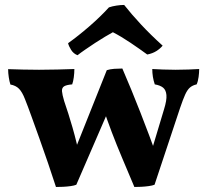

<svg xmlns="http://www.w3.org/2000/svg" viewBox="-20 -736 826 765"><path d="M203 9Q188.1 -36.9 171.3 -86.3Q154.6 -135.7 137.3 -183.5Q120.1 -231.4 105.4 -272.2Q90.8 -313 79.6 -340.8Q68.6 -369.3 55.8 -382.3Q43 -395.4 21.5 -399.2Q17.5 -411.3 15 -428Q12.4 -444.7 12.4 -460.5Q41.8 -459.5 71.6 -458.8Q101.4 -458 135.5 -458Q172.6 -458 208.8 -459Q245 -460 276.3 -461Q276.3 -444.7 274 -427.8Q271.7 -410.9 267.6 -399.8Q244.3 -397.8 235.2 -391.9Q226 -385.9 227 -372.3Q228.1 -358.8 235.6 -333.5Q252.3 -285.4 269 -227.6Q285.6 -169.9 298.3 -107.2L266 -106.7L405.5 -456.4Q418.2 -460.5 435.2 -461.8Q452.2 -463 467.5 -463Q503.1 -380.8 539.4 -287.9Q575.8 -195 608.1 -104.7L574.3 -103.2L633.6 -300.5Q644.9 -337 643.1 -357.2Q641.4 -377.5 629.7 -386.9Q618.1 -396.2 596.7 -399.8Q591.7 -414.4 589.2 -429.8Q586.7 -445.3 586.7 -461Q606.2 -460 629.4 -459Q652.7 -458 679.4 -458Q708.4 -458 731.2 -459Q754 -460 773.6 -461Q773.6 -446.4 771.3 -429.4Q769.1 -412.3 763.5 -399.8Q747.5 -396.3 737 -387.4Q726.5 -378.4 717.8 -359.2Q709.1 -340 697.4 -305.6L595.8 0Q587.2 3.5 572.4 5.5Q557.6 7.5 542.3 8.3Q526.9 9 515.4 9Q490.3 -51 467.4 -104.8Q444.6 -158.7 425.4 -209.2Q406.2 -259.7 389.5 -310L430.5 -338L284.1 0Q275.9 3.5 261.6 5.5Q247.2 7.5 231.4 8.3Q215.6 9 203 9ZM288.9 -516Q273 -521.9 263.5 -537Q253.9 -552.2 251.3 -563.9Q291.9 -592.9 335.9 -631Q380 -669.2 414 -706.6Q427.2 -711.2 443.8 -713.7Q460.4 -716.3 474.7 -716.3Q503.8 -679.3 542.4 -637.9Q581 -596.5 628 -554.1Q617.8 -541.8 602.8 -532.4Q587.7 -522.9 566.7 -518.8Q536.8 -540.8 499.8 -565.7Q462.9 -590.6 429.8 -607.6Q417.3 -601 398.4 -589.6Q379.5 -578.2 358.8 -564.8Q338.2 -551.3 319.6 -538.4Q300.9 -525.5 288.9 -516Z"/></svg>

Font: Vollkorn
Style: Regular
Weight: 400
Designer: Friedrich Althausen
Foundry: Friedrich Althausen
Version: Version 5.001